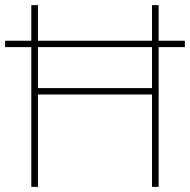

<svg xmlns="http://www.w3.org/2000/svg" viewBox="-20 -734 746 754"><path d="M103 0H129V-363H577V0H603V-549H706V-574H603V-714H577V-574H129V-714H103V-574H0V-549H103ZM129 -388V-549H577V-388Z"/></svg>

Font: Noto Sans Canadian Aboriginal Thin
Style: Regular
Weight: 100
Designer: Monotype Design Team, Typotheque's Kevin King
Foundry: Monotype Imaging Inc.
Version: Version 2.004